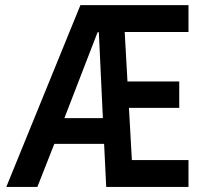

<svg xmlns="http://www.w3.org/2000/svg" viewBox="-20 -740 814 760"><path d="M4.9 0 298.3 -719.7H379.4L382.8 -612.3H366.2L221.7 -238.3L127.9 0ZM164.6 -170.4V-272.5H452.1V-170.4ZM400.4 0 389.2 -230.5 366.2 -719.7H726.1V-613.3H473.6L502 -106.4H726.1V0ZM481.9 -313 474.1 -417.5H689.5V-313Z"/></svg>

Font: Reddit Sans Condensed SemiBold
Style: Regular
Weight: 600
Designer: Stephen Hutchings
Foundry: Reddit
Version: Version 1.014